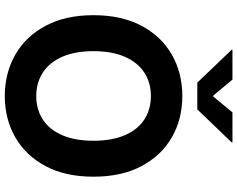

<svg xmlns="http://www.w3.org/2000/svg" viewBox="-115 -873 998 808"><g transform="rotate(90 384.0 -469.0)"><path d="M384.3 9.8Q287.6 9.8 210.4 -34.2Q133.3 -78.1 88.6 -161.9Q43.9 -245.6 43.9 -363.3Q43.9 -481.9 88.6 -565.7Q133.3 -649.4 210.4 -693.4Q287.6 -737.3 384.3 -737.3Q481 -737.3 557.6 -693.4Q634.3 -649.4 679 -565.7Q723.6 -481.9 723.6 -363.3Q723.6 -245.1 679 -161.6Q634.3 -78.1 557.6 -34.2Q481 9.8 384.3 9.8ZM384.3 -122.6Q440.4 -122.6 482.9 -150.1Q525.4 -177.7 548.8 -231.7Q572.3 -285.6 572.3 -363.3Q572.3 -441.4 548.8 -495.6Q525.4 -549.8 482.9 -577.4Q440.4 -605 384.3 -605Q327.6 -605 285.2 -577.1Q242.7 -549.3 219 -495.4Q195.3 -441.4 195.3 -363.3Q195.3 -285.6 219 -231.9Q242.7 -178.2 285.2 -150.4Q327.6 -122.6 384.3 -122.6ZM314.9 -948.2 384.3 -865.2 453.1 -948.2H579.1V-944.8L440.4 -800.3H327.6L189.5 -944.8V-948.2Z"/></g></svg>

Font: Inter 16pt
Style: Bold
Weight: 700
Version: Version 4.001;git-66647c0bb